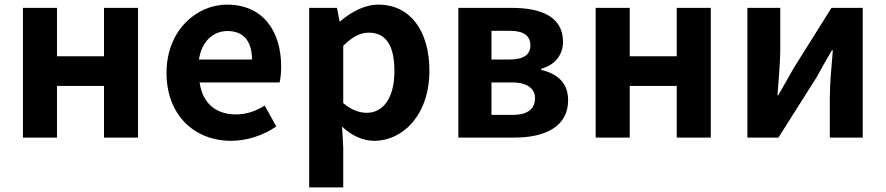

<svg xmlns="http://www.w3.org/2000/svg" viewBox="-20 -594 3824 829"><path d="M79 0H226V-223H429V0H576V-560H429V-351H226V-560H79Z M978 14C1047 14 1118 -10 1173 -48L1123 -138C1082 -113 1043 -100 998 -100C914 -100 854 -147 842 -238H1187C1191 -252 1194 -279 1194 -306C1194 -462 1114 -574 960 -574C827 -574 699 -461 699 -280C699 -95 821 14 978 14ZM839 -337C851 -418 903 -460 962 -460C1035 -460 1068 -412 1068 -337Z M1315 215H1462V44L1457 -47C1499 -8 1547 14 1596 14C1719 14 1834 -97 1834 -289C1834 -461 1751 -574 1614 -574C1553 -574 1496 -542 1449 -502H1446L1435 -560H1315ZM1564 -107C1533 -107 1498 -118 1462 -149V-396C1500 -434 1534 -453 1572 -453C1649 -453 1683 -394 1683 -287C1683 -165 1630 -107 1564 -107Z M1959 0H2203C2331 0 2433 -46 2433 -161C2433 -238 2385 -276 2317 -292V-297C2381 -315 2411 -362 2411 -413C2411 -523 2315 -560 2190 -560H1959ZM2102 -337V-461H2181C2244 -461 2270 -438 2270 -398C2270 -360 2244 -337 2179 -337ZM2102 -98V-238H2191C2259 -238 2290 -210 2290 -170C2290 -127 2262 -98 2194 -98Z M2552 0H2699V-223H2902V0H3049V-560H2902V-351H2699V-560H2552Z M3207 0H3341L3505 -259C3523 -291 3552 -344 3572 -377H3576C3570 -307 3563 -233 3563 -176V0H3705V-560H3570L3407 -300C3389 -268 3359 -216 3340 -182H3337C3342 -252 3349 -327 3349 -383V-560H3207Z"/></svg>

Font: Noto Sans Mono CJK HK
Style: Bold
Weight: 700
Designer: Ryoko NISHIZUKA 西塚涼子 (kana, bopomofo & ideographs); Paul D. Hunt (Latin, Greek & Cyrillic); Sandoll Communications 산돌커뮤니
Foundry: Adobe
Version: Version 2.004;hotconv 1.0.118;makeotfexe 2.5.65603